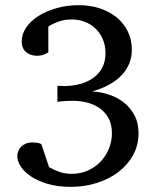

<svg xmlns="http://www.w3.org/2000/svg" viewBox="-20 -707 603 743"><path d="M516.1 -190.9Q516.1 -145.5 495.4 -107.4Q474.6 -69.3 439 -42Q403.3 -14.6 355.7 0.7Q308.1 16.1 253.9 16.1Q203.1 16.1 164.6 4.6Q126 -6.8 99.9 -24.4Q73.7 -42 60.3 -62.7Q46.9 -83.5 46.9 -102.1Q46.9 -112.3 50.5 -121.8Q54.2 -131.3 61.5 -138.9Q68.8 -146.5 79.8 -151.1Q90.8 -155.8 106 -155.8Q111.8 -155.8 122.8 -154.5Q133.8 -153.3 140.1 -148.9L169.9 -60.1Q189.5 -48.8 211.2 -41.5Q232.9 -34.2 256.8 -34.2Q292 -34.2 320.8 -47.4Q349.6 -60.5 370.1 -82.5Q390.6 -104.5 401.9 -132.6Q413.1 -160.6 413.1 -190.9Q413.1 -227.5 398.9 -251.7Q384.8 -275.9 362.8 -290.3Q340.8 -304.7 314.5 -310.8Q288.1 -316.9 263.2 -316.9Q250 -316.9 238.8 -316.4Q227.5 -315.9 219.2 -314.9Q210 -314 202.1 -313V-375Q203.6 -375 211.9 -374.5Q220.2 -374 228 -374Q259.3 -374 288.3 -381.6Q317.4 -389.2 339.6 -404.5Q361.8 -419.9 375 -443.8Q388.2 -467.8 388.2 -501Q388.2 -532.2 377.2 -556.6Q366.2 -581.1 348.1 -597.9Q330.1 -614.7 306.2 -623.3Q282.2 -631.8 256.8 -631.8Q236.8 -631.8 220.2 -627.4Q203.6 -623 191.9 -617.7Q177.7 -611.8 167 -604V-503.9Q164.1 -502.4 152.3 -496.8Q140.6 -491.2 122.1 -491.2Q113.3 -491.2 103 -493.9Q92.8 -496.6 84 -502.9Q75.2 -509.3 69.6 -520Q64 -530.8 64 -546.9Q64 -575.2 81.5 -600.8Q99.1 -626.5 129.4 -645.5Q159.7 -664.6 200 -675.8Q240.2 -687 285.2 -687Q328.6 -687 366 -674.8Q403.3 -662.6 430.9 -640.1Q458.5 -617.7 474.4 -585.7Q490.2 -553.7 490.2 -514.2Q490.2 -457.5 450.4 -415.8Q410.6 -374 335.9 -353Q367.2 -351.6 399.4 -341.6Q431.6 -331.5 457.5 -311.8Q483.4 -292 499.8 -262Q516.1 -231.9 516.1 -190.9Z"/></svg>

Font: BabelStone Ogham Pictish
Style: Regular
Weight: 400
Designer: Andrew West
Foundry: BabelStone
Version: Version 1.02 March 14, 2022